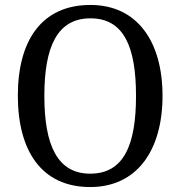

<svg xmlns="http://www.w3.org/2000/svg" viewBox="-20 -745 729 775"><path d="M344 10C532 10 636 -137 636 -358C636 -580 532 -725 345 -725C147 -725 52 -580 52 -359C52 -137 147 10 344 10ZM344 -44C211 -44 159 -160 159 -358C159 -556 211 -671 345 -671C480 -671 529 -556 529 -358C529 -160 480 -44 344 -44Z"/></svg>

Font: Noto Serif Lao SemiCondensed
Style: Regular
Weight: 400
Width: 4
Designer: Monotype Design Team
Foundry: Monotype Imaging Inc.
Version: Version 2.003